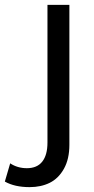

<svg xmlns="http://www.w3.org/2000/svg" viewBox="-105 -540 386 792"><path d="M90.8 47.9V-520H181.2V57.1Q181.2 116.2 158.7 156.2Q136.2 196.3 100.1 214.1Q64 231.9 17.1 231.9Q-44.4 231.9 -85 209L-63 133.8Q-32.7 153.8 5.9 153.8Q47.9 153.8 69.3 126.7Q90.8 99.6 90.8 47.9Z"/></svg>

Font: ABeeZee
Style: Regular
Weight: 400
Designer: Anja Meiners
Foundry: Anja Meiners
Version: Version 1.002